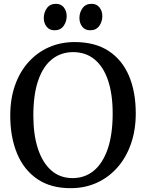

<svg xmlns="http://www.w3.org/2000/svg" viewBox="-20 -971 762 1002"><path d="M354.5 11Q247.5 12.5 176 -35.8Q104.5 -84 69 -170Q33.5 -256 33.5 -367.5Q33.5 -455.5 58.5 -526.2Q83.5 -597 129.2 -647.5Q175 -698 236.2 -724.8Q297.5 -751.5 369.5 -751.5Q475.5 -751.5 546.2 -705.5Q617 -659.5 652.8 -575.8Q688.5 -492 688.5 -379.5Q688.5 -292 663.5 -220.5Q638.5 -149 593.5 -97.8Q548.5 -46.5 487.5 -18.2Q426.5 10 354.5 11ZM359 -41.5Q422 -41.5 468.8 -79.5Q515.5 -117.5 541.8 -192.8Q568 -268 568 -379.5Q568 -479.5 544 -551Q520 -622.5 473.8 -660.8Q427.5 -699 361.5 -699Q299 -699 252.2 -662.5Q205.5 -626 179.8 -552.5Q154 -479 154 -367.5Q154 -268 178 -194.8Q202 -121.5 247.8 -81.5Q293.5 -41.5 359 -41.5ZM264 -813Q238 -813 223.2 -831.8Q208.5 -850.5 208.5 -877Q208.5 -906 224.8 -928.5Q241 -951 271.5 -951H272.5Q298.5 -951 313.2 -932.2Q328 -913.5 328 -887Q328 -858 311.8 -835.5Q295.5 -813 265 -813ZM450 -813Q424 -813 409.2 -831.8Q394.5 -850.5 394.5 -877Q394.5 -906 410.8 -928.5Q427 -951 457.5 -951H458.5Q484.5 -951 499.2 -932.2Q514 -913.5 514 -887Q514 -858 497.8 -835.5Q481.5 -813 451 -813Z"/></svg>

Font: Merriweather Light 18pt
Style: Regular
Weight: 400
Version: Version 2.100